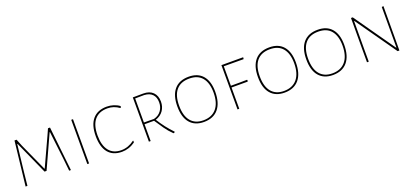

<svg xmlns="http://www.w3.org/2000/svg" viewBox="21 -1283 4421 2062"><g transform="rotate(-20 2231.0 -252.0)"><path d="M117.2 -154.8 101.1 0H80.1L137.2 -505.9H161.1L192.9 -426.8L335.9 -110.8H338.9L488.8 -436L520 -505.9H543L598.1 0H578.1L562 -153.8L525.9 -460H522L349.1 -81.1H326.2L155.8 -460H151.9Z M805.7 -505.9V0H785.6V-505.9Z M1335.4 -462.9 1329.6 -444.8H1323.7Q1296.9 -465.3 1261.7 -477.5Q1229.5 -488.8 1191.4 -488.8Q1094.2 -488.8 1043.9 -428.2Q993.7 -367.7 993.7 -251Q993.7 -136.7 1042 -75.7Q1090.3 -15.1 1181.6 -15.1Q1221.7 -15.1 1259.8 -28.8Q1297.4 -42.5 1330.6 -67.9L1336.4 -65.9L1334.5 -46.9Q1298.8 -21.5 1260.3 -8.8Q1222.2 3.9 1182.6 3.9Q1079.6 3.9 1025.9 -61.5Q972.7 -126.5 972.7 -251Q972.7 -376 1028.8 -442.4Q1085 -508.8 1191.4 -508.8Q1229.5 -508.8 1267.6 -497.1Q1304.2 -485.8 1335.4 -462.9Z M1509.3 0H1489.3V-505.9L1608.4 -506.8Q1680.2 -506.8 1719.2 -467.8Q1758.3 -428.7 1758.3 -360.8Q1758.3 -302.7 1728 -258.8Q1697.3 -214.4 1639.2 -195.8Q1668 -148.4 1706.5 -98.1Q1741.2 -53.2 1785.2 -6.8L1786.1 -2.9Q1781.2 0 1779.3 1.5L1773.4 5.9L1766.1 2.9Q1721.7 -40 1687 -89.8Q1648.9 -144.5 1618.2 -191.9H1509.3ZM1509.3 -211.9 1624.5 -210.9Q1678.7 -224.6 1708.5 -265.6Q1737.3 -305.2 1737.3 -359.9Q1737.3 -418 1705.6 -451.2Q1673.3 -484.9 1612.3 -487.8L1509.3 -486.8Z M2119.1 3.9Q2016.1 3.9 1960.4 -61.5Q1905.3 -126 1905.3 -251Q1905.3 -376 1962.4 -442.9Q2019.5 -509.8 2127.9 -509.8Q2231.9 -509.8 2287.1 -445.3Q2342.3 -380.4 2342.3 -261.2Q2342.3 -132.8 2284.7 -64.5Q2227.1 3.9 2119.1 3.9ZM2127 -488.8Q2028.3 -488.8 1977.5 -428.7Q1926.3 -368.2 1926.3 -252Q1926.3 -136.2 1975.6 -76.2Q2025.4 -15.1 2119.1 -15.1Q2216.8 -15.1 2269.5 -78.1Q2322.3 -141.1 2322.3 -258.8Q2322.3 -370.1 2272 -430.2Q2222.7 -488.8 2127 -488.8Z M2522 -243.2V0H2502V-505.9H2749L2751 -501L2748 -484.9L2522 -485.8V-263.2H2625L2707 -264.2L2710 -258.8L2707 -243.2Z M3040.5 3.9Q2937.5 3.9 2881.8 -61.5Q2826.7 -126 2826.7 -251Q2826.7 -376 2883.8 -442.9Q2940.9 -509.8 3049.3 -509.8Q3153.3 -509.8 3208.5 -445.3Q3263.7 -380.4 3263.7 -261.2Q3263.7 -132.8 3206.1 -64.5Q3148.4 3.9 3040.5 3.9ZM3048.3 -488.8Q2949.7 -488.8 2898.9 -428.7Q2847.7 -368.2 2847.7 -252Q2847.7 -136.2 2897 -76.2Q2946.8 -15.1 3040.5 -15.1Q3138.2 -15.1 3190.9 -78.1Q3243.7 -141.1 3243.7 -258.8Q3243.7 -370.1 3193.4 -430.2Q3144 -488.8 3048.3 -488.8Z M3593.3 3.9Q3490.2 3.9 3434.6 -61.5Q3379.4 -126 3379.4 -251Q3379.4 -376 3436.5 -442.9Q3493.7 -509.8 3602.1 -509.8Q3706.1 -509.8 3761.2 -445.3Q3816.4 -380.4 3816.4 -261.2Q3816.4 -132.8 3758.8 -64.5Q3701.2 3.9 3593.3 3.9ZM3601.1 -488.8Q3502.4 -488.8 3451.7 -428.7Q3400.4 -368.2 3400.4 -252Q3400.4 -136.2 3449.7 -76.2Q3499.5 -15.1 3593.3 -15.1Q3690.9 -15.1 3743.7 -78.1Q3796.4 -141.1 3796.4 -258.8Q3796.4 -370.1 3746.1 -430.2Q3696.8 -488.8 3601.1 -488.8Z M4002 -158.2V0H3981.9V-149.9L3982.9 -505.9H4002.9L4329.1 -41H4333L4334 -503.9L4354 -506.8L4353 -141.1L4352.1 0H4332L4005.9 -463.9H4002.9Z"/></g></svg>

Font: Datalegreya
Style: Gradient
Weight: 400
Designer: Figs Lab
Foundry: Figs Lab
Version: Version 1.002;PS 001.002;hotconv 1.0.70;makeotf.lib2.5.58329